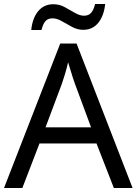

<svg xmlns="http://www.w3.org/2000/svg" viewBox="-20 -933 679 953"><path d="M545 0 459 -221H176L91 0H0L279 -717H360L638 0ZM352 -517Q349 -525 342 -546Q335 -567 328.5 -589.5Q322 -612 318 -624Q311 -593 302 -563.5Q293 -534 287 -517L206 -301H432ZM135 -784Q141 -843 169.5 -877.5Q198 -912 245 -912Q275 -912 301.5 -897.5Q328 -883 352 -869Q376 -855 397 -855Q420 -855 432.5 -869.5Q445 -884 452 -913H502Q496 -855 468 -820Q440 -785 393 -785Q365 -785 338.5 -799Q312 -813 287.5 -827.5Q263 -842 241 -842Q217 -842 205 -827.5Q193 -813 186 -784Z"/></svg>

Font: Noto Sans Buhid
Style: Regular
Weight: 400
Designer: Monotype Design Team
Foundry: Monotype Imaging Inc.
Version: Version 2.001